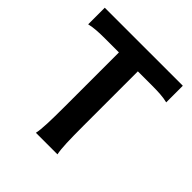

<svg xmlns="http://www.w3.org/2000/svg" viewBox="-190 -855 998 998"><g transform="rotate(45 309.0 -356.5)"><path d="M590.8 -712.9V-590.8Q566.4 -596.7 539.6 -598.6Q512.7 -600.6 478.5 -600.6H372.6V-201.7Q372.6 -124 374.5 -75Q376.5 -25.9 382.3 0H223.6Q229.5 -25.9 231.4 -75Q233.4 -124 233.4 -201.7V-600.6H129.4Q95.7 -600.6 68.6 -598.6Q41.5 -596.7 17.1 -590.8V-712.9Z"/></g></svg>

Font: Lesson One
Style: Bold
Weight: 700
Designer: But Ko, Victor Gaultney, Annie Olsen, Julie Remington, Don Collingsworth, Eric Hays, Becca Hirsbrunner
Version: Version 1.100